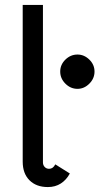

<svg xmlns="http://www.w3.org/2000/svg" viewBox="-20 -747 403 778"><path d="M179 -63Q195 -63 204 -81L263 -44Q249 -18 226.5 -3.5Q204 11 174 11Q127 11 99.5 -16.5Q72 -44 72 -92V-727H154V-89Q154 -78 161 -70.5Q168 -63 179 -63ZM224 -457Q224 -485 245 -505.5Q266 -526 294 -526Q321 -526 342 -505.5Q363 -485 363 -457Q363 -429 342 -408Q321 -387 294 -387Q266 -387 245 -408Q224 -429 224 -457Z"/></svg>

Font: Bellota
Style: Bold
Weight: 700
Designer: Kemie Guaida
Foundry: Kemie Guaida
Version: Version 4.001